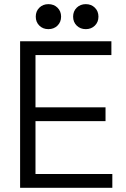

<svg xmlns="http://www.w3.org/2000/svg" viewBox="-20 -897 600 917"><path d="M512 -700V-634H149.5V-384.5H484V-318.5H149.5V-66H516.5V0H76V-700ZM150.8 -817.5Q150.8 -843.5 168 -860.4Q185.2 -877.2 211.2 -877.2Q237.2 -877.2 254.5 -860.4Q271.8 -843.5 271.8 -817.5Q271.8 -791.5 254.5 -774.6Q237.2 -757.8 211.2 -757.8Q185.2 -757.8 168 -774.6Q150.8 -791.5 150.8 -817.5ZM329.2 -817.5Q329.2 -843.5 346.5 -860.4Q363.8 -877.2 389.8 -877.2Q415.8 -877.2 433 -860.4Q450.2 -843.5 450.2 -817.5Q450.2 -791.5 433 -774.6Q415.8 -757.8 389.8 -757.8Q363.8 -757.8 346.5 -774.6Q329.2 -791.5 329.2 -817.5Z"/></svg>

Font: Space Grotesk Variable
Style: Regular
Weight: 400
Designer: Florian Karsten (Space Grotesk), Colophon Foundry (Space Mono)
Foundry: Florian Karsten
Version: Version 1.106